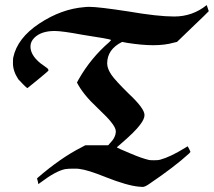

<svg xmlns="http://www.w3.org/2000/svg" viewBox="-20 -706 842 756"><path d="M666 -641Q738 -641 794 -686Q795 -682 798 -674Q801 -666 802 -662Q796 -655 734 -596L677 -541L664 -538Q630 -528 583 -528Q540 -528 482 -537L461 -541Q402 -512 402 -456Q402 -436 419 -411Q435 -388 487 -337Q549 -279 549 -253Q549 -237 531 -214Q512 -188 455 -139L440 -126Q440 -124 493 -102Q537 -83 567 -76Q572 -75 586 -75Q604 -75 610 -77Q651 -88 709 -124L719 -130Q722 -125 725 -119L730 -108L725 -102Q667 -49 568 18Q551 30 542 30Q534 30 527 29Q481 25 395 -9Q326 -37 292 -41Q287 -42 270 -42Q248 -42 236 -40Q199 -32 142 11L131 19L129 8Q126 -1 126 -4Q218 -84 301 -126L316 -134H406L413 -142Q436 -165 436 -189Q436 -203 417 -226Q406 -241 364 -281Q307 -334 283 -381L290 -394Q338 -478 410 -540Q419 -549 417 -549Q410 -553 305 -569Q225 -584 195 -584Q142 -584 115 -557Q100 -542 100 -523Q100 -495 126 -469Q136 -458 160 -442Q169 -436 170 -433Q170 -429 171 -428Q171 -427 130.5 -393.5Q90 -360 88 -359Q86 -359 72 -373Q58 -387 52 -394Q31 -426 31 -457Q31 -473 32 -479Q48 -556 135 -613.5Q222 -671 313 -678Q319 -679 332 -679Q368 -679 485 -661Q601 -641 666 -641Z"/></svg>

Font: KaTeX_Fraktur
Style: Bold
Weight: 700
Version: Version 1.1; ttfautohint (v1.3)